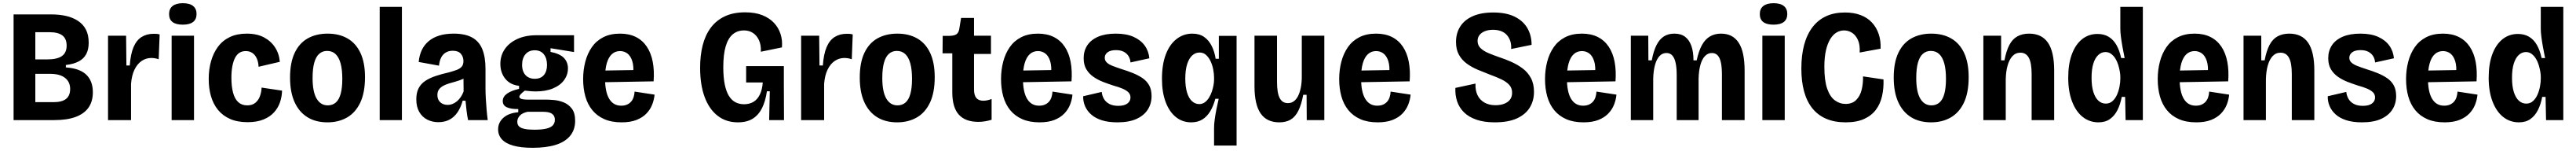

<svg xmlns="http://www.w3.org/2000/svg" viewBox="-20 -750 16119 943"><path d="M65 0V-660H301Q351 -660 393 -650.5Q435 -641 467.5 -620Q500 -599 517.5 -565.5Q535 -532 535 -483Q535 -442 520 -413Q505 -384 473.5 -367Q442 -350 392 -344V-329Q479 -323 520 -283.5Q561 -244 561 -174Q561 -116 533.5 -77.5Q506 -39 452.5 -19.5Q399 0 320 0ZM201 -112H314Q368 -112 393.5 -132.5Q419 -153 419 -194Q419 -239 386.5 -264Q354 -289 293 -289H201ZM201 -379H275Q338 -379 367.5 -400Q397 -421 397 -465Q397 -508 370.5 -528.5Q344 -549 289 -549H201Z M656 0V-276V-527H769L771 -341H792Q797 -412 815.5 -455.5Q834 -499 866 -519Q898 -539 942 -539Q951 -539 959.5 -538.5Q968 -538 979 -535L973 -380Q962 -384 949.5 -386Q937 -388 927 -388Q894 -388 866.5 -369.5Q839 -351 821.5 -315Q804 -279 800 -226V0Z M1054 0V-527H1194V0ZM1124 -596Q1081 -596 1059.5 -612.5Q1038 -629 1038 -662Q1038 -695 1060 -712.5Q1082 -730 1124 -730Q1167 -730 1188.5 -712.5Q1210 -695 1210 -663Q1210 -630 1188.5 -613Q1167 -596 1124 -596Z M1529 13Q1465 13 1419 -7.5Q1373 -28 1343.5 -64.5Q1314 -101 1300 -150Q1286 -199 1286 -257Q1286 -316 1300.5 -367.5Q1315 -419 1344 -458Q1373 -497 1418 -518.5Q1463 -540 1524 -540Q1588 -540 1632 -516.5Q1676 -493 1701.5 -453.5Q1727 -414 1731 -364L1598 -333Q1597 -362 1587 -384.5Q1577 -407 1559.5 -419Q1542 -431 1518 -431Q1495 -431 1478.5 -420.5Q1462 -410 1451 -389Q1440 -368 1434 -336.5Q1428 -305 1428 -265Q1428 -210 1438.5 -171Q1449 -132 1471 -112Q1493 -92 1527 -92Q1559 -92 1578.5 -108.5Q1598 -125 1607 -150.5Q1616 -176 1617 -203L1745 -184Q1744 -146 1732 -111Q1720 -76 1694.5 -48Q1669 -20 1628 -3.5Q1587 13 1529 13Z M2029 14Q1955 14 1903 -18.5Q1851 -51 1823 -113Q1795 -175 1795 -266Q1795 -359 1824 -420Q1853 -481 1906 -510.5Q1959 -540 2030 -540Q2102 -540 2154.5 -510Q2207 -480 2235.5 -419.5Q2264 -359 2264 -268Q2264 -172 2234.5 -109.5Q2205 -47 2152 -16.5Q2099 14 2029 14ZM2031 -92Q2061 -92 2081.5 -110Q2102 -128 2112 -165Q2122 -202 2122 -257Q2122 -315 2111.5 -353.5Q2101 -392 2080 -412Q2059 -432 2027 -432Q1998 -432 1977.5 -414Q1957 -396 1946.5 -358.5Q1936 -321 1936 -263Q1936 -177 1961 -134.5Q1986 -92 2031 -92Z M2356 0V-707H2495V0Z M2723 13Q2685 13 2653.5 -3Q2622 -19 2603.5 -51Q2585 -83 2585 -130Q2585 -171 2599.5 -199Q2614 -227 2641.5 -245Q2669 -263 2706.5 -275.5Q2744 -288 2789 -298Q2818 -306 2838 -313.5Q2858 -321 2869 -333.5Q2880 -346 2880 -369Q2880 -395 2864 -414Q2848 -433 2813 -433Q2788 -433 2769.5 -422Q2751 -411 2740.5 -390.5Q2730 -370 2727 -340L2600 -363Q2604 -405 2619.5 -437.5Q2635 -470 2662.5 -493Q2690 -516 2729 -528Q2768 -540 2819 -540Q2890 -540 2934 -516Q2978 -492 2998 -443Q3018 -394 3018 -320V-200Q3018 -170 3020 -134.5Q3022 -99 3025 -64.5Q3028 -30 3032 0H2909Q2903 -29 2899.5 -59Q2896 -89 2893 -121H2875Q2864 -80 2843.5 -49.5Q2823 -19 2793 -3Q2763 13 2723 13ZM2781 -95Q2797 -95 2812 -101Q2827 -107 2840 -118Q2853 -129 2863.5 -144.5Q2874 -160 2881 -179L2880 -282L2908 -277Q2893 -264 2873.5 -255.5Q2854 -247 2832.5 -241Q2811 -235 2790.5 -229Q2770 -223 2753.5 -214Q2737 -205 2727 -191.5Q2717 -178 2717 -156Q2717 -128 2735 -111.5Q2753 -95 2781 -95Z M3313 173Q3240 173 3192 159.5Q3144 146 3120.5 120Q3097 94 3097 58Q3097 15 3130 -14.5Q3163 -44 3223 -49V-69Q3180 -68 3153 -79.5Q3126 -91 3126 -119Q3126 -146 3152.5 -165Q3179 -184 3228 -195V-214Q3173 -220 3142 -258Q3111 -296 3111 -351Q3111 -403 3138.5 -443Q3166 -483 3217 -506.5Q3268 -530 3339 -530H3572V-425L3425 -449V-426Q3485 -414 3509.5 -387.5Q3534 -361 3534 -323Q3534 -283 3510 -250Q3486 -217 3440.5 -198Q3395 -179 3332 -179Q3321 -179 3305.5 -180Q3290 -181 3264 -184Q3247 -171 3238.5 -162Q3230 -153 3230 -146Q3230 -139 3237 -135Q3244 -131 3256 -129.5Q3268 -128 3281 -128H3395Q3414 -128 3445 -125.5Q3476 -123 3506.5 -111Q3537 -99 3558 -72Q3579 -45 3579 4Q3579 61 3547 99Q3515 137 3456 155Q3397 173 3313 173ZM3323 60Q3371 60 3399.5 53Q3428 46 3440 32Q3452 18 3452 -1Q3452 -20 3443.5 -30.5Q3435 -41 3422.5 -45.5Q3410 -50 3397 -51Q3384 -52 3375 -52H3282Q3249 -45 3233 -28Q3217 -11 3217 10Q3217 29 3228 39.5Q3239 50 3262.5 55Q3286 60 3323 60ZM3326 -258Q3364 -258 3383.5 -281.5Q3403 -305 3403 -344Q3403 -386 3383 -411Q3363 -436 3326 -436Q3289 -436 3268 -411Q3247 -386 3247 -345Q3247 -319 3256 -299.5Q3265 -280 3283 -269Q3301 -258 3326 -258Z M3870 14Q3807 14 3761.5 -6Q3716 -26 3686.5 -62Q3657 -98 3643 -147.5Q3629 -197 3629 -256Q3629 -313 3642.5 -364.5Q3656 -416 3683.5 -455.5Q3711 -495 3755 -517.5Q3799 -540 3860 -540Q3917 -540 3959 -519Q4001 -498 4027.5 -458.5Q4054 -419 4064.5 -364Q4075 -309 4070 -242L3729 -236V-309L3976 -313L3942 -280Q3947 -335 3936.5 -368Q3926 -401 3906 -416Q3886 -431 3860 -431Q3830 -431 3809 -412Q3788 -393 3777 -355.5Q3766 -318 3766 -262Q3766 -176 3792 -133Q3818 -90 3867 -90Q3888 -90 3903 -96.5Q3918 -103 3928.5 -114.5Q3939 -126 3944.5 -142.5Q3950 -159 3951 -178L4076 -159Q4073 -127 4061 -96.5Q4049 -66 4025 -41Q4001 -16 3963 -1Q3925 14 3870 14Z M4597 14Q4523 14 4470 -27.5Q4417 -69 4389 -145Q4361 -221 4361 -327Q4361 -404 4377 -467Q4393 -530 4427 -576Q4461 -622 4514.5 -647.5Q4568 -673 4643 -673Q4705 -673 4749.5 -655.5Q4794 -638 4822.5 -608Q4851 -578 4864 -538.5Q4877 -499 4873 -454L4741 -427Q4743 -469 4729.5 -498.5Q4716 -528 4692 -544Q4668 -560 4636 -560Q4594 -560 4565 -535.5Q4536 -511 4521 -460.5Q4506 -410 4506 -331Q4506 -268 4515 -223.5Q4524 -179 4541 -151.5Q4558 -124 4582 -111.5Q4606 -99 4636 -99Q4670 -99 4695 -114Q4720 -129 4735 -160Q4750 -191 4753 -235H4649V-337H4885V-224L4886 0H4793L4797 -180H4779Q4770 -118 4748.5 -75Q4727 -32 4690.5 -9Q4654 14 4597 14Z M4993 0V-276V-527H5106L5108 -341H5129Q5134 -412 5152.5 -455.5Q5171 -499 5203 -519Q5235 -539 5279 -539Q5288 -539 5296.5 -538.5Q5305 -538 5316 -535L5310 -380Q5299 -384 5286.5 -386Q5274 -388 5264 -388Q5231 -388 5203.5 -369.5Q5176 -351 5158.5 -315Q5141 -279 5137 -226V0Z M5594 14Q5520 14 5468 -18.5Q5416 -51 5388 -113Q5360 -175 5360 -266Q5360 -359 5389 -420Q5418 -481 5471 -510.5Q5524 -540 5595 -540Q5667 -540 5719.5 -510Q5772 -480 5800.5 -419.5Q5829 -359 5829 -268Q5829 -172 5799.5 -109.5Q5770 -47 5717 -16.5Q5664 14 5594 14ZM5596 -92Q5626 -92 5646.5 -110Q5667 -128 5677 -165Q5687 -202 5687 -257Q5687 -315 5676.5 -353.5Q5666 -392 5645 -412Q5624 -432 5592 -432Q5563 -432 5542.5 -414Q5522 -396 5511.5 -358.5Q5501 -321 5501 -263Q5501 -177 5526 -134.5Q5551 -92 5596 -92Z M6102 11Q6021 11 5980 -34Q5939 -79 5939 -174V-417H5878L5879 -526H5917Q5949 -526 5964 -535.5Q5979 -545 5983 -571L5994 -638H6075V-527H6181V-413H6075V-191Q6075 -155 6089.5 -138Q6104 -121 6133 -121Q6146 -121 6159.5 -124Q6173 -127 6185 -132V-2Q6161 5 6141 8Q6121 11 6102 11Z M6485 14Q6422 14 6376.5 -6Q6331 -26 6301.5 -62Q6272 -98 6258 -147.5Q6244 -197 6244 -256Q6244 -313 6257.5 -364.5Q6271 -416 6298.5 -455.5Q6326 -495 6370 -517.5Q6414 -540 6475 -540Q6532 -540 6574 -519Q6616 -498 6642.5 -458.5Q6669 -419 6679.5 -364Q6690 -309 6685 -242L6344 -236V-309L6591 -313L6557 -280Q6562 -335 6551.5 -368Q6541 -401 6521 -416Q6501 -431 6475 -431Q6445 -431 6424 -412Q6403 -393 6392 -355.5Q6381 -318 6381 -262Q6381 -176 6407 -133Q6433 -90 6482 -90Q6503 -90 6518 -96.5Q6533 -103 6543.5 -114.5Q6554 -126 6559.5 -142.5Q6565 -159 6566 -178L6691 -159Q6688 -127 6676 -96.5Q6664 -66 6640 -41Q6616 -16 6578 -1Q6540 14 6485 14Z M6972 14Q6915 14 6874.5 1Q6834 -12 6808 -35Q6782 -58 6769.5 -87.5Q6757 -117 6758 -149L6874 -176Q6876 -154 6887 -134Q6898 -114 6920.5 -101.5Q6943 -89 6978 -89Q7015 -89 7034.5 -103.5Q7054 -118 7054 -141Q7054 -161 7040.5 -174Q7027 -187 7003 -197Q6979 -207 6946 -216Q6915 -226 6882.5 -238.5Q6850 -251 6822.5 -270Q6795 -289 6778 -317Q6761 -345 6761 -387Q6761 -432 6783.5 -466.5Q6806 -501 6851 -520.5Q6896 -540 6962 -540Q7028 -540 7073 -520Q7118 -500 7143 -465.5Q7168 -431 7172 -386L7054 -360Q7053 -381 7042.5 -398.5Q7032 -416 7012.5 -426.5Q6993 -437 6963 -437Q6929 -437 6911 -423.5Q6893 -410 6893 -389Q6893 -372 6905.5 -360Q6918 -348 6942 -338.5Q6966 -329 7000 -318Q7036 -307 7069.5 -293.5Q7103 -280 7129.5 -262Q7156 -244 7171 -217Q7186 -190 7186 -150Q7186 -103 7162.5 -66Q7139 -29 7092 -7.5Q7045 14 6972 14Z M7577 159V50Q7577 26 7581 -3.5Q7585 -33 7591.5 -66Q7598 -99 7606 -133H7585Q7573 -88 7553 -55Q7533 -22 7504 -4Q7475 14 7434 14Q7379 14 7338 -19Q7297 -52 7274 -113Q7251 -174 7251 -258Q7251 -347 7275 -410Q7299 -473 7342.5 -506.5Q7386 -540 7441 -540Q7485 -540 7514.5 -519.5Q7544 -499 7562 -463.5Q7580 -428 7587 -383H7607V-526H7718V-255V159ZM7484 -100Q7504 -100 7519 -111Q7534 -122 7545 -139.5Q7556 -157 7563 -177.5Q7570 -198 7573.5 -217.5Q7577 -237 7577 -251V-267Q7577 -288 7572 -315Q7567 -342 7556 -366Q7545 -390 7528 -406Q7511 -422 7486 -422Q7460 -422 7440 -403.5Q7420 -385 7408.5 -349Q7397 -313 7397 -259Q7397 -208 7408 -172Q7419 -136 7439 -118Q7459 -100 7484 -100Z M7985 14Q7907 14 7868.5 -41.5Q7830 -97 7830 -212V-527H7971V-239Q7971 -170 7987.5 -138Q8004 -106 8039 -106Q8060 -106 8076 -117.5Q8092 -129 8103 -151Q8114 -173 8120 -203.5Q8126 -234 8126 -272V-527H8267V-216V0H8157L8156 -158H8135Q8124 -98 8105 -59.5Q8086 -21 8057 -3.5Q8028 14 7985 14Z M8601 14Q8538 14 8492.5 -6Q8447 -26 8417.5 -62Q8388 -98 8374 -147.5Q8360 -197 8360 -256Q8360 -313 8373.5 -364.5Q8387 -416 8414.5 -455.5Q8442 -495 8486 -517.5Q8530 -540 8591 -540Q8648 -540 8690 -519Q8732 -498 8758.5 -458.5Q8785 -419 8795.5 -364Q8806 -309 8801 -242L8460 -236V-309L8707 -313L8673 -280Q8678 -335 8667.5 -368Q8657 -401 8637 -416Q8617 -431 8591 -431Q8561 -431 8540 -412Q8519 -393 8508 -355.5Q8497 -318 8497 -262Q8497 -176 8523 -133Q8549 -90 8598 -90Q8619 -90 8634 -96.5Q8649 -103 8659.5 -114.5Q8670 -126 8675.5 -142.5Q8681 -159 8682 -178L8807 -159Q8804 -127 8792 -96.5Q8780 -66 8756 -41Q8732 -16 8694 -1Q8656 14 8601 14Z M9333 14Q9267 14 9219 -2.5Q9171 -19 9141 -48.5Q9111 -78 9098 -117Q9085 -156 9087 -201L9213 -228Q9211 -187 9225 -157Q9239 -127 9268 -110Q9297 -93 9338 -93Q9369 -93 9392.5 -102Q9416 -111 9429 -128Q9442 -145 9442 -171Q9442 -200 9424.5 -219.5Q9407 -239 9376 -254Q9345 -269 9303 -284Q9264 -299 9226 -315Q9188 -331 9157.5 -353.5Q9127 -376 9109 -408.5Q9091 -441 9091 -488Q9091 -543 9117.5 -584.5Q9144 -626 9196 -649Q9248 -672 9324 -672Q9405 -672 9458 -646Q9511 -620 9537.5 -574.5Q9564 -529 9564 -470L9436 -444Q9438 -472 9430.5 -494Q9423 -516 9408.5 -532Q9394 -548 9372 -556Q9350 -564 9323 -564Q9293 -564 9271 -555Q9249 -546 9237.5 -530.5Q9226 -515 9226 -495Q9226 -467 9245 -449Q9264 -431 9295 -418Q9326 -405 9361 -393Q9398 -381 9436.5 -364Q9475 -347 9507.5 -323Q9540 -299 9559.5 -263Q9579 -227 9579 -176Q9579 -122 9553 -79Q9527 -36 9473 -11Q9419 14 9333 14Z M9889 14Q9826 14 9780.5 -6Q9735 -26 9705.5 -62Q9676 -98 9662 -147.5Q9648 -197 9648 -256Q9648 -313 9661.5 -364.5Q9675 -416 9702.5 -455.5Q9730 -495 9774 -517.5Q9818 -540 9879 -540Q9936 -540 9978 -519Q10020 -498 10046.5 -458.5Q10073 -419 10083.5 -364Q10094 -309 10089 -242L9748 -236V-309L9995 -313L9961 -280Q9966 -335 9955.5 -368Q9945 -401 9925 -416Q9905 -431 9879 -431Q9849 -431 9828 -412Q9807 -393 9796 -355.5Q9785 -318 9785 -262Q9785 -176 9811 -133Q9837 -90 9886 -90Q9907 -90 9922 -96.5Q9937 -103 9947.5 -114.5Q9958 -126 9963.5 -142.5Q9969 -159 9970 -178L10095 -159Q10092 -127 10080 -96.5Q10068 -66 10044 -41Q10020 -16 9982 -1Q9944 14 9889 14Z M10185 0V-340V-527H10294L10295 -373H10316Q10327 -432 10346 -469Q10365 -506 10392.5 -523Q10420 -540 10457 -540Q10499 -540 10525 -520Q10551 -500 10564 -463Q10577 -426 10577 -373H10597Q10610 -433 10630.5 -469.5Q10651 -506 10681 -523Q10711 -540 10749 -540Q10786 -540 10813.5 -526Q10841 -512 10860 -483Q10879 -454 10888 -410Q10897 -366 10897 -307V0H10755V-284Q10755 -330 10748.5 -360Q10742 -390 10728 -404.5Q10714 -419 10692 -419Q10667 -419 10648.5 -399.5Q10630 -380 10620 -343.5Q10610 -307 10609 -258V0H10472V-281Q10472 -328 10465 -358.5Q10458 -389 10444 -404Q10430 -419 10408 -419Q10382 -419 10364 -399.5Q10346 -380 10336 -343.5Q10326 -307 10325 -257V0Z M11008 0V-527H11148V0ZM11078 -596Q11035 -596 11013.5 -612.5Q10992 -629 10992 -662Q10992 -695 11014 -712.5Q11036 -730 11078 -730Q11121 -730 11142.5 -712.5Q11164 -695 11164 -663Q11164 -630 11142.5 -613Q11121 -596 11078 -596Z M11529 14Q11459 14 11407 -8.5Q11355 -31 11320.5 -74Q11286 -117 11269 -179.5Q11252 -242 11252 -322Q11252 -405 11269.5 -470Q11287 -535 11322 -580.5Q11357 -626 11407.5 -649Q11458 -672 11525 -672Q11580 -672 11622.5 -656Q11665 -640 11693.5 -609.5Q11722 -579 11736 -537.5Q11750 -496 11748 -446L11617 -422Q11620 -470 11606 -500.5Q11592 -531 11569 -545.5Q11546 -560 11519 -560Q11495 -560 11473 -547.5Q11451 -535 11433.5 -507Q11416 -479 11406 -436Q11396 -393 11396 -332Q11396 -247 11413.5 -196.5Q11431 -146 11461.5 -123.5Q11492 -101 11529 -101Q11570 -101 11594.5 -125Q11619 -149 11629 -188Q11639 -227 11638 -273L11766 -254Q11768 -199 11757 -150Q11746 -101 11718.5 -64.5Q11691 -28 11644.5 -7Q11598 14 11529 14Z M12064 14Q11990 14 11938 -18.5Q11886 -51 11858 -113Q11830 -175 11830 -266Q11830 -359 11859 -420Q11888 -481 11941 -510.5Q11994 -540 12065 -540Q12137 -540 12189.5 -510Q12242 -480 12270.5 -419.5Q12299 -359 12299 -268Q12299 -172 12269.5 -109.5Q12240 -47 12187 -16.5Q12134 14 12064 14ZM12066 -92Q12096 -92 12116.5 -110Q12137 -128 12147 -165Q12157 -202 12157 -257Q12157 -315 12146.5 -353.5Q12136 -392 12115 -412Q12094 -432 12062 -432Q12033 -432 12012.5 -414Q11992 -396 11981.5 -358.5Q11971 -321 11971 -263Q11971 -177 11996 -134.5Q12021 -92 12066 -92Z M12391 0V-328V-527H12502V-373H12523Q12534 -432 12553.5 -469Q12573 -506 12604 -523Q12635 -540 12677 -540Q12756 -540 12795 -483.5Q12834 -427 12834 -310V0H12693V-287Q12693 -357 12675.5 -389Q12658 -421 12623 -421Q12593 -421 12573 -399.5Q12553 -378 12542.5 -340.5Q12532 -303 12531 -254V0Z M13111 14Q13056 14 13013.5 -19Q12971 -52 12946.5 -115Q12922 -178 12922 -265Q12922 -351 12945 -412Q12968 -473 13009 -505.5Q13050 -538 13105 -538Q13146 -538 13175.5 -520Q13205 -502 13224 -468.5Q13243 -435 13253 -388L13275 -387Q13267 -426 13261 -460Q13255 -494 13251.5 -522Q13248 -550 13248 -570V-707H13389V-262V0H13281L13278 -145H13257Q13248 -98 13230 -62.5Q13212 -27 13183 -6.5Q13154 14 13111 14ZM13157 -103Q13182 -103 13199.5 -119Q13217 -135 13227.5 -159Q13238 -183 13243 -209.5Q13248 -236 13248 -256V-272Q13248 -286 13244.5 -305.5Q13241 -325 13234.5 -346Q13228 -367 13217 -384.5Q13206 -402 13190.5 -413.5Q13175 -425 13155 -425Q13130 -425 13110 -406.5Q13090 -388 13079 -352.5Q13068 -317 13068 -264Q13068 -211 13079.5 -175Q13091 -139 13111 -121Q13131 -103 13157 -103Z M13723 14Q13660 14 13614.5 -6Q13569 -26 13539.5 -62Q13510 -98 13496 -147.5Q13482 -197 13482 -256Q13482 -313 13495.5 -364.5Q13509 -416 13536.5 -455.5Q13564 -495 13608 -517.5Q13652 -540 13713 -540Q13770 -540 13812 -519Q13854 -498 13880.5 -458.5Q13907 -419 13917.5 -364Q13928 -309 13923 -242L13582 -236V-309L13829 -313L13795 -280Q13800 -335 13789.5 -368Q13779 -401 13759 -416Q13739 -431 13713 -431Q13683 -431 13662 -412Q13641 -393 13630 -355.5Q13619 -318 13619 -262Q13619 -176 13645 -133Q13671 -90 13720 -90Q13741 -90 13756 -96.5Q13771 -103 13781.5 -114.5Q13792 -126 13797.5 -142.5Q13803 -159 13804 -178L13929 -159Q13926 -127 13914 -96.5Q13902 -66 13878 -41Q13854 -16 13816 -1Q13778 14 13723 14Z M14019 0V-328V-527H14130V-373H14151Q14162 -432 14181.5 -469Q14201 -506 14232 -523Q14263 -540 14305 -540Q14384 -540 14423 -483.5Q14462 -427 14462 -310V0H14321V-287Q14321 -357 14303.5 -389Q14286 -421 14251 -421Q14221 -421 14201 -399.5Q14181 -378 14170.5 -340.5Q14160 -303 14159 -254V0Z M14760 14Q14703 14 14662.5 1Q14622 -12 14596 -35Q14570 -58 14557.5 -87.5Q14545 -117 14546 -149L14662 -176Q14664 -154 14675 -134Q14686 -114 14708.5 -101.5Q14731 -89 14766 -89Q14803 -89 14822.5 -103.5Q14842 -118 14842 -141Q14842 -161 14828.5 -174Q14815 -187 14791 -197Q14767 -207 14734 -216Q14703 -226 14670.5 -238.5Q14638 -251 14610.5 -270Q14583 -289 14566 -317Q14549 -345 14549 -387Q14549 -432 14571.5 -466.5Q14594 -501 14639 -520.5Q14684 -540 14750 -540Q14816 -540 14861 -520Q14906 -500 14931 -465.5Q14956 -431 14960 -386L14842 -360Q14841 -381 14830.5 -398.5Q14820 -416 14800.5 -426.5Q14781 -437 14751 -437Q14717 -437 14699 -423.5Q14681 -410 14681 -389Q14681 -372 14693.5 -360Q14706 -348 14730 -338.5Q14754 -329 14788 -318Q14824 -307 14857.5 -293.5Q14891 -280 14917.5 -262Q14944 -244 14959 -217Q14974 -190 14974 -150Q14974 -103 14950.5 -66Q14927 -29 14880 -7.5Q14833 14 14760 14Z M15277 14Q15214 14 15168.5 -6Q15123 -26 15093.5 -62Q15064 -98 15050 -147.5Q15036 -197 15036 -256Q15036 -313 15049.5 -364.5Q15063 -416 15090.5 -455.5Q15118 -495 15162 -517.5Q15206 -540 15267 -540Q15324 -540 15366 -519Q15408 -498 15434.5 -458.5Q15461 -419 15471.5 -364Q15482 -309 15477 -242L15136 -236V-309L15383 -313L15349 -280Q15354 -335 15343.5 -368Q15333 -401 15313 -416Q15293 -431 15267 -431Q15237 -431 15216 -412Q15195 -393 15184 -355.5Q15173 -318 15173 -262Q15173 -176 15199 -133Q15225 -90 15274 -90Q15295 -90 15310 -96.5Q15325 -103 15335.5 -114.5Q15346 -126 15351.5 -142.5Q15357 -159 15358 -178L15483 -159Q15480 -127 15468 -96.5Q15456 -66 15432 -41Q15408 -16 15370 -1Q15332 14 15277 14Z M15742 14Q15687 14 15644.5 -19Q15602 -52 15577.5 -115Q15553 -178 15553 -265Q15553 -351 15576 -412Q15599 -473 15640 -505.5Q15681 -538 15736 -538Q15777 -538 15806.5 -520Q15836 -502 15855 -468.5Q15874 -435 15884 -388L15906 -387Q15898 -426 15892 -460Q15886 -494 15882.5 -522Q15879 -550 15879 -570V-707H16020V-262V0H15912L15909 -145H15888Q15879 -98 15861 -62.5Q15843 -27 15814 -6.5Q15785 14 15742 14ZM15788 -103Q15813 -103 15830.5 -119Q15848 -135 15858.5 -159Q15869 -183 15874 -209.5Q15879 -236 15879 -256V-272Q15879 -286 15875.5 -305.5Q15872 -325 15865.5 -346Q15859 -367 15848 -384.5Q15837 -402 15821.5 -413.5Q15806 -425 15786 -425Q15761 -425 15741 -406.5Q15721 -388 15710 -352.5Q15699 -317 15699 -264Q15699 -211 15710.5 -175Q15722 -139 15742 -121Q15762 -103 15788 -103Z"/></svg>

Font: Bricolage Grotesque SemiCondensed
Style: Bold
Weight: 700
Width: 4
Designer: Mathieu Triay
Foundry: Atelier Triay
Version: Version 1.001;gftools[0.9.33.dev8+g029e19f]